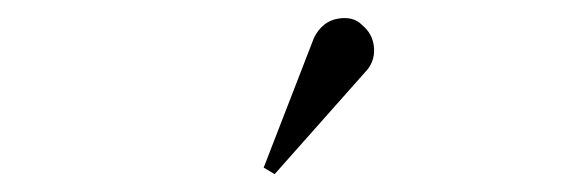

<svg xmlns="http://www.w3.org/2000/svg" viewBox="-20 -782 640 214"><path d="M286.1 -587.9 273.9 -595.2 330.1 -740.2Q339.4 -758.3 356.7 -761.2Q374 -764.2 383.8 -753.9Q395 -744.6 396.7 -730.5Q398.4 -716.3 390.1 -705.1Z"/></svg>

Font: Fin Serif Display
Style: Italic
Weight: 400
Designer: J. Blake Harris
Version: Version 1.006;FEAKit 1.0